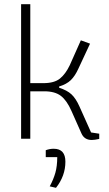

<svg xmlns="http://www.w3.org/2000/svg" viewBox="-20 -664 520 919"><path d="M370 -25 322 -133Q300 -183 271.5 -205Q243 -227 192 -227H125V0H81V-644H125V-266H187Q240 -266 267 -288Q294 -310 314 -352L367 -471L411 -455L355 -335Q339 -300 319 -280.5Q299 -261 263 -250V-244Q301 -232 322 -212.5Q343 -193 360 -155L416 -30L455 -24V1Q433 6 419 6Q384 6 370 -25ZM218 228Q236 195 245 163Q254 131 254 88H199V55Q218 48 237 48Q293 48 293 110Q293 178 248 235Z"/></svg>

Font: Athiti Light
Style: Regular
Weight: 300
Designer: CadsonDemak Team
Foundry: CadsonDemak
Version: Version 1.033